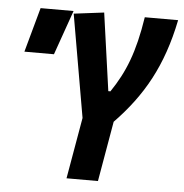

<svg xmlns="http://www.w3.org/2000/svg" viewBox="-51 -747 761 796"><g transform="rotate(5 329.5 -349.0)"><path d="M254.9 0H385.7L429.2 -250.5C545.4 -370.6 619.6 -499.5 658.7 -693.4H520C497.1 -545.4 462.9 -460.9 404.8 -375H396L350.6 -698.2L225.1 -682.6L299.3 -254.9ZM35.2 -507.8H158.2L223.6 -693.4H86.4Z"/></g></svg>

Font: Cascadia Mono NF
Style: Bold Italic
Weight: 700
Italic angle: -10°
Monospace: yes
Designer: Aaron Bell
Foundry: Saja Typeworks
Version: Version 2404.023